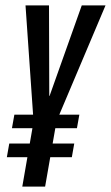

<svg xmlns="http://www.w3.org/2000/svg" viewBox="-20 -695 413 715"><path d="M24.5 -217.5H266.5L275.5 -268H33.5ZM5.5 -109.5H247.5L256.5 -160.5H14.5ZM63 0H148L190.5 -243.5L373 -675H284.5L164.5 -337.5H163.5L162.5 -675H75L105 -242Z"/></svg>

Font: Anybody ExtraCondensed
Style: Italic
Weight: 400
Width: 2
Italic angle: -10°
Version: Version 1.113;gftools[0.9.25]